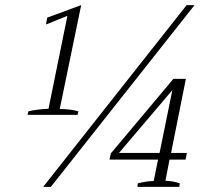

<svg xmlns="http://www.w3.org/2000/svg" viewBox="-20 -732 835 752"><path d="M91 -296Q124 -304 170 -306L244 -670L160 -636L165 -663L298 -712L214 -305Q255 -305 287 -296L284 -282H88ZM711 -712H742L179 0H149ZM520 -14Q556 -23 582 -23L599 -107H409L414 -131L659 -423H708L650 -133H712L707 -107H644L628 -24Q658 -23 684 -14L682 0H518ZM605 -133 655 -379 446 -133Z"/></svg>

Font: Trirong ExtraLight
Style: Italic
Weight: 275
Italic angle: -12°
Designer: Katatrad Team
Foundry: CadsonDemak
Version: Version 1.003